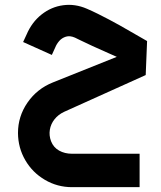

<svg xmlns="http://www.w3.org/2000/svg" viewBox="-20 -522 661 790"><path d="M197.3 -182.7Q132.5 -156.8 93.2 -100Q54 -43.3 54 25.4Q54.4 86.2 84.1 137.2Q113.8 188.2 164.9 218.1Q216.1 248.1 276.5 248.1H554.4V110.6H276.5Q246.3 110.6 223.1 97.6Q200 84.6 190.1 59.2Q181.2 35.7 185.1 11.8Q189.1 -12.1 204.4 -31.3Q219.8 -50.6 243.7 -61.8L579.5 -213.2L585.2 -353.1Q584 -353.1 549.9 -373.4Q515.8 -393.6 472.1 -418Q428.3 -442.4 383.1 -464.9Q357.3 -477.7 337.6 -486Q289.3 -507 240.3 -500.5Q191.4 -494.1 151.2 -462.5Q111.1 -431 89.1 -379.3L75.1 -349.1L193.3 -296L207.3 -326.7Q212.8 -340.8 223.7 -353.4Q234.6 -365.9 251.2 -371.1Q267.7 -376.2 288.3 -367.2Q296.9 -362.7 309 -357.1Q353 -335.4 425.5 -303.6Q448.5 -293 460.5 -288.1Z"/></svg>

Font: Arad-FD-VF Thin
Style: Regular
Weight: 100
Designer: Mohammad Darvishi
Version: Version 1.010;September 21, 2024;FontCreator 15.0.0.2992 64-